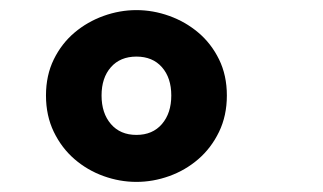

<svg xmlns="http://www.w3.org/2000/svg" viewBox="-20 -779 640 380"><path d="M250 -512Q282 -512 300.5 -533.5Q319 -555 319 -590Q319 -625 300.5 -646Q282 -667 250 -667Q218 -667 199.5 -646Q181 -625 181 -590Q181 -555 199.5 -533.5Q218 -512 250 -512ZM250 -419Q217 -419 185 -430.5Q153 -442 127.5 -464Q102 -486 86.5 -518Q71 -550 71 -590Q71 -630 86.5 -661.5Q102 -693 127.5 -714.5Q153 -736 185 -747.5Q217 -759 250 -759Q283 -759 315 -747.5Q347 -736 372.5 -714.5Q398 -693 413.5 -661.5Q429 -630 429 -590Q429 -550 413.5 -518Q398 -486 372.5 -464Q347 -442 315 -430.5Q283 -419 250 -419Z"/></svg>

Font: Qzxlaeiskcpccdgjqmyffctclhy
Style: Regular
Weight: 700
Monospace: yes
Designer: Carrois Corporate & Edenspiekermann
Foundry: Carrois Corporate GbR & Edenspiekermann AG
Version: Version 2.001